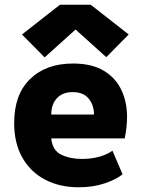

<svg xmlns="http://www.w3.org/2000/svg" viewBox="-20 -787 598 813"><path d="M313 6Q233 6 171.5 -26Q110 -58 75 -119Q40 -180 40 -266Q40 -387 107.5 -452.5Q175 -518 289 -518Q369 -518 419.5 -487.5Q470 -457 494 -406Q518 -355 518 -293Q518 -271 515.5 -247.5Q513 -224 508 -201H197Q202 -150 239.5 -132Q277 -114 326 -114Q367 -114 401 -123.5Q435 -133 456 -149L499 -49Q474 -28 424.5 -11Q375 6 313 6ZM197 -302H378Q378 -342 355.5 -369.5Q333 -397 288 -397Q245 -397 221 -371Q197 -345 197 -302ZM169 -544 73 -641 234 -767H364L525 -641L430 -545L300 -662Z"/></svg>

Font: Braah One
Style: Regular
Weight: 400
Designer: Ashish Kumar
Foundry: Ashish Kumar
Version: Version 1.001; ttfautohint (v1.8.4.7-5d5b);gftools[0.9.29]